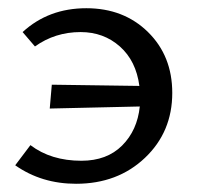

<svg xmlns="http://www.w3.org/2000/svg" viewBox="-20 -441 479 467"><path d="M190 -421Q281 -421 340 -363Q399 -305 399 -215Q399 -120 332.5 -57Q266 6 165 6Q81 6 17 -39L54 -88Q104 -50 178 -50Q240 -50 277 -87Q314 -124 320 -182L101 -177L106 -235L319 -232Q311 -293 271.5 -328Q232 -363 176 -363Q114 -363 65 -328L35 -363Q98 -421 190 -421Z"/></svg>

Font: EauTestText Medium
Style: Regular
Weight: 500
Designer: Christian Thalmann (Catharsis Fonts)
Version: Version 0.001;PS 000.001;hotconv 1.0.88;makeotf.lib2.5.64775